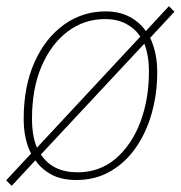

<svg xmlns="http://www.w3.org/2000/svg" viewBox="-23 -575 587 624"><path d="M15 29 -3 11 78 -76Q54 -122 54 -189Q54 -294 89 -372.5Q124 -451 184.5 -494.5Q245 -538 320 -538Q364 -538 397 -521Q430 -504 451 -474L526 -555L544 -537L465 -452Q488 -404 488 -341Q488 -270 470 -206.5Q452 -143 418 -94.5Q384 -46 335.5 -18Q287 10 225 10Q177 10 144.5 -7.5Q112 -25 92 -54ZM97 -95 433 -456Q416 -482 387 -497.5Q358 -513 318 -513Q251 -513 197.5 -473Q144 -433 112.5 -360.5Q81 -288 81 -189Q81 -133 97 -95ZM229 -15Q301 -15 353 -59.5Q405 -104 433 -178Q461 -252 461 -342Q461 -396 446 -433L110 -73Q148 -15 229 -15Z"/></svg>

Font: Noto Sans Disp Thin
Style: Italic
Weight: 100
Italic angle: -12°
Designer: Monotype Design Team
Foundry: Monotype Imaging Inc.
Version: Version 2.000;GOOG;noto-source:20170915:90ef993387c0